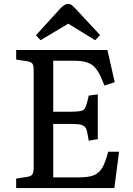

<svg xmlns="http://www.w3.org/2000/svg" viewBox="-20 -954 677 974"><path d="M186 -750 162.1 -774.9 287.1 -912.1Q307.6 -934.1 326.2 -934.1Q335.9 -934.1 343.5 -928.5Q351.1 -922.9 367.2 -905.8L487.8 -775.9L462.9 -750L326.2 -834ZM62 0V-47.9L120.1 -57.1Q140.1 -60.5 145.5 -71.5Q150.9 -82.5 150.9 -107.9V-596.2Q150.9 -621.1 145 -630.4Q139.2 -639.6 118.2 -643.1L62 -651.9V-700.2H524.9L562 -537.1L509.8 -520Q499 -547.9 490.7 -565.9Q482.4 -584 471.7 -599.1Q460.9 -614.3 450.2 -622.6Q439.5 -630.9 423.8 -636.5Q408.2 -642.1 390.4 -644Q372.6 -646 347.2 -646H250V-387.2H336.9Q392.1 -387.2 404.1 -396.5Q416 -405.8 425.8 -450.2Q428.7 -462.4 430.2 -469.2L476.1 -475.1V-248L430.2 -240.2Q422.4 -290.5 416.5 -302.2Q407.7 -319.3 381.8 -323.2Q367.7 -325.2 336.9 -325.2H250V-54.2H378.9Q429.2 -54.2 455.8 -64.9Q482.4 -75.7 498.3 -102.1Q514.2 -128.4 528.8 -184.1H584L560.1 0Z"/></svg>

Font: Literata Book
Style: Regular
Weight: 400
Designer: Latin by Veronika Burian and Jose Scaglione. Greek by Irene Vlachou. Cyrillic by Vera Evstafieva
Foundry: TypeTogether
Version: Version 2.003;PS 002.003;hotconv 1.0.88;makeotf.lib2.5.64775